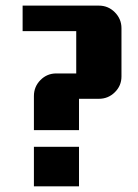

<svg xmlns="http://www.w3.org/2000/svg" viewBox="-20 -660 490 680"><path d="M410.2 -389.2Q410.2 -356.4 386.7 -333.3Q363.3 -310.1 330.1 -310.1H259.8V-199.2H100.1V-319.8Q100.1 -353 123.3 -376.5Q146.5 -399.9 179.2 -399.9H250V-549.8H60.1V-640.1H330.1Q363.3 -640.1 386.7 -616.5Q410.2 -592.8 410.2 -560.1ZM259.8 0H100.1V-140.1H259.8Z"/></svg>

Font: Laconic
Style: Bold
Weight: 700
Designer: Robby Woodard
Version: Version 1.000